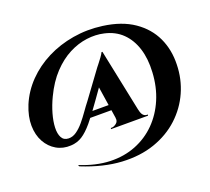

<svg xmlns="http://www.w3.org/2000/svg" viewBox="-136 -866 1270 1163"><g transform="rotate(-20 499.0 -284.0)"><path d="M631 -688Q750 -672 827 -619Q904 -566 940.5 -487.5Q977 -409 974 -314Q972 -222 935.5 -140Q899 -58 832 4Q765 66 671.5 98.5Q578 131 461.5 124.5Q345 118 208 63L204 53Q305 94 395 97Q485 100 560.5 70Q636 40 692 -16.5Q748 -73 781 -150.5Q814 -228 819 -321Q824 -407 803 -473.5Q782 -540 737.5 -583.5Q693 -627 625 -642Q573 -654 515 -646.5Q457 -639 400 -609.5Q343 -580 292 -526Q241 -472 202 -390Q179 -342 165.5 -294.5Q152 -247 150.5 -207.5Q149 -168 162 -143.5Q175 -119 205 -118Q232 -117 257 -134.5Q282 -152 305 -179.5Q328 -207 349 -237Q370 -267 389 -291L516 -464Q516 -464 528 -479Q540 -494 553.5 -512.5Q567 -531 571 -541H577L564 -459L435 -277Q384 -204 347 -160Q310 -116 277.5 -95.5Q245 -75 205 -73Q153 -70 111.5 -94Q70 -118 45.5 -162.5Q21 -207 20 -266.5Q19 -326 47 -395Q79 -471 137.5 -531Q196 -591 274 -630.5Q352 -670 443.5 -685.5Q535 -701 631 -688ZM537 -225 521 -190H333L348 -225ZM661 -137Q666 -112 676 -101Q686 -90 701 -90Q700 -90 703 -90Q706 -90 706 -90L704 -83H466L467 -90H474Q487 -90 503 -102.5Q519 -115 515 -137ZM577 -541 671 -87H523L478 -382Z"/></g></svg>

Font: Cinzel Black
Style: Regular
Weight: 900
Designer: Natanael Gama
Version: Version 2.000